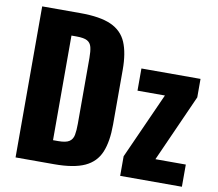

<svg xmlns="http://www.w3.org/2000/svg" viewBox="-86 -912 1150 1014"><g transform="rotate(10 489.0 -405.0)"><path d="M60 0V-810H265Q371 -810 430 -783.5Q489 -757 513 -700.5Q537 -644 537 -554V-260Q537 -169 513 -111.5Q489 -54 430.5 -27Q372 0 267 0ZM239 -124H267Q308 -124 326 -136Q344 -148 348.5 -172Q353 -196 353 -232V-585Q353 -621 347.5 -643Q342 -665 324 -675Q306 -685 266 -685H239ZM621 0V-105L780 -459H633V-578H950V-479L789 -119H952V0Z"/></g></svg>

Font: Oswald
Style: Bold
Weight: 700
Designer: Vernon Adams
Foundry: Vernon Adams
Version: Version 4.103;gftools[0.9.33.dev8+g029e19f]